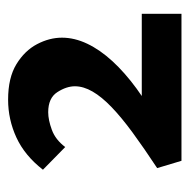

<svg xmlns="http://www.w3.org/2000/svg" viewBox="-17 -451 468 474"><g transform="rotate(-90 217.0 -214.0)"><path d="M39 -60Q89 -93 126.5 -120.5Q164 -148 189.5 -172.5Q215 -197 228 -219.5Q241 -242 241 -263Q241 -284 226.5 -306.5Q212 -329 177 -329Q158 -329 133.5 -320Q109 -311 91 -287L35 -342Q70 -387 114.5 -407.5Q159 -428 208 -428Q262 -428 295.5 -407.5Q329 -387 345 -356.5Q361 -326 361 -295Q361 -264 346 -232.5Q331 -201 303 -170.5Q275 -140 235.5 -111Q196 -82 146 -56L176 -98H420V0H57Z"/></g></svg>

Font: Ysabeau
Style: Bold
Weight: 700
Designer: Christian Thalmann (Catharsis Fonts)
Version: Version 2.000;gftools[0.9.27.dev2+g8671c4b]